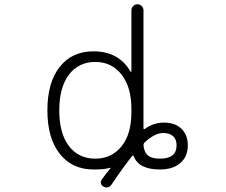

<svg xmlns="http://www.w3.org/2000/svg" viewBox="-20 -792 1040 884"><path d="M418.9 -61.5Q493.2 -61.5 539.1 -117.7Q585 -173.8 585 -275.4V-291Q585 -390.6 539.6 -448.7Q494.1 -506.8 418.9 -506.8Q341.8 -506.8 297.4 -448.2Q252.9 -389.6 252.9 -283.7Q252.9 -177.7 297.4 -119.6Q341.8 -61.5 418.9 -61.5ZM645.5 -135.7Q640.6 -130.9 640.6 -124Q643.6 -91.8 659.2 -78.1Q676.8 -61.5 716.8 -61.5Q793 -61.5 793 -123Q793 -150.4 776.9 -165Q760.7 -179.7 731.4 -179.7Q692.4 -179.7 645.5 -135.7ZM488.3 -16.6Q489.3 -17.6 488.3 -19Q487.3 -20.5 486.3 -19.5Q461.9 -11.7 418.9 -11.7Q414.1 -11.7 410.2 -11.7Q312.5 -11.7 255.4 -83.5Q198.2 -155.3 198.2 -283.7Q198.2 -412.1 254.9 -483.9Q311.5 -555.7 410.2 -555.7Q527.3 -555.7 581.1 -461.9Q582 -460.9 583.5 -461.4Q585 -461.9 585 -462.9V-744.1Q585 -755.9 593.3 -764.2Q601.6 -772.5 612.8 -772.5Q624 -772.5 632.3 -764.2Q640.6 -755.9 640.6 -744.1V-201.2Q640.6 -198.2 642.6 -197.3Q644.5 -196.3 646.5 -198.2Q686.5 -227.5 735.4 -227.5Q786.1 -227.5 815.4 -199.2Q844.7 -170.9 844.7 -123Q844.7 -71.3 810.5 -41.5Q776.4 -11.7 715.8 -11.7Q618.2 -11.7 595.7 -73.2Q594.7 -75.2 592.8 -75.7Q590.8 -76.2 588.9 -74.2Q553.7 -31.2 492.2 59.6Q486.3 68.4 476.6 70.3Q472.7 71.3 469.7 71.3Q462.9 71.3 457 67.4Q447.3 62.5 444.8 52.7Q442.4 43 448.2 35.2Q467.8 6.8 488.3 -16.6Z"/></svg>

Font: Rounded-X Mgen+ 1mn light
Style: Regular
Weight: 200
Designer: [Source Han Sans]
Ryoko NISHIZUKA  (kana & ideographs); Paul D. Hunt (Latin, Greek & Cyrillic); Wenlong ZHANG  (bopomofo
Version: Version 1.059.20150602